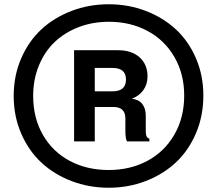

<svg xmlns="http://www.w3.org/2000/svg" viewBox="-20 -820 1028 910"><path d="M943.8 -367.2Q943.8 -270.5 908.7 -188.2Q873.5 -106 813.2 -49.8Q752.9 6.3 670.7 38.1Q588.4 69.8 495.1 69.8Q401.9 69.8 319.3 38.3Q236.8 6.8 176.3 -49.3Q115.7 -105.5 80.3 -187.5Q44.9 -269.5 44.9 -365.2Q44.9 -460.9 80.3 -543Q115.7 -625 176.3 -680.9Q236.8 -736.8 319.3 -768.3Q401.9 -799.8 495.1 -799.8Q588.4 -799.8 670.7 -768.3Q752.9 -736.8 813.2 -681.2Q873.5 -625.5 908.7 -543.9Q943.8 -462.4 943.8 -367.2ZM495.1 -14.2Q596.2 -14.2 677.2 -56.9Q758.3 -99.6 805.7 -180.7Q853 -261.7 853 -367.2Q853 -469.7 806.6 -549.8Q760.3 -629.9 679.2 -673.3Q598.1 -716.8 496.1 -716.8Q419.4 -716.8 353.5 -691.7Q287.6 -666.5 239.7 -621.3Q191.9 -576.2 164.6 -510Q137.2 -443.8 137.2 -365.2Q137.2 -261.2 183.1 -181.2Q229 -101.1 310.3 -57.6Q391.6 -14.2 495.1 -14.2ZM331.1 -149.9V-582H539.1Q604 -582 641.6 -548.3Q679.2 -514.6 679.2 -458Q679.2 -420.9 659.7 -393.3Q640.1 -365.7 605 -352.1Q637.2 -348.6 654.1 -327.4Q670.9 -306.2 670.9 -271V-196.8Q670.9 -166 688 -163.1V-149.9H582Q574.2 -160.2 574.2 -204.1V-258.8Q574.2 -313 517.1 -313H429.2V-149.9ZM429.2 -387.2H513.2Q577.1 -387.2 577.1 -442.9Q577.1 -498 513.2 -498H429.2Z"/></svg>

Font: BDO Grotesk Medium
Style: Regular
Weight: 500
Designer: Deni Anggara
Foundry: Lokal Container
Version: Version 2.000